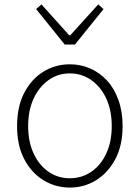

<svg xmlns="http://www.w3.org/2000/svg" viewBox="-20 -833 630 866"><path d="M295 13Q231 13 177 -19.5Q123 -52 90 -114Q57 -176 57 -264Q57 -353 90 -415.5Q123 -478 177 -510.5Q231 -543 295 -543Q343 -543 386 -524.5Q429 -506 462 -470.5Q495 -435 514 -382.5Q533 -330 533 -264Q533 -176 499.5 -114Q466 -52 412.5 -19.5Q359 13 295 13ZM295 -29Q349 -29 392 -58.5Q435 -88 459.5 -141Q484 -194 484 -264Q484 -335 459.5 -388Q435 -441 392 -471.5Q349 -502 295 -502Q241 -502 198.5 -471.5Q156 -441 131.5 -388Q107 -335 107 -264Q107 -194 131.5 -141Q156 -88 198.5 -58.5Q241 -29 295 -29ZM272 -632 143 -792 167 -813 292 -674H297L423 -813L447 -792L318 -632Z"/></svg>

Font: Noto Sans JP ExtraLight
Style: Regular
Weight: 250
Designer: Ryoko NISHIZUKA  (kana, bopomofo & ideographs); Paul D. Hunt (Latin, Greek & Cyrillic); Sandoll Communications , Soo-you
Foundry: Adobe
Version: Version 2.004-H2;hotconv 1.0.118;makeotfexe 2.5.65603